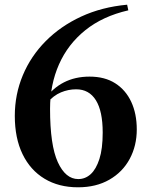

<svg xmlns="http://www.w3.org/2000/svg" viewBox="-20 -780 644 817"><path d="M312 17Q230 17 169.5 -19.5Q109 -56 76 -124Q43 -192 43 -287Q43 -378 77 -459.5Q111 -541 174.5 -605Q238 -669 325.5 -709.5Q413 -750 521 -760L526 -736Q417 -711 343 -651.5Q269 -592 231 -506Q193 -420 193 -317Q193 -162 226 -90Q259 -18 313 -18Q343 -18 366 -39Q389 -60 403 -103.5Q417 -147 417 -216Q417 -307 388 -353.5Q359 -400 304 -400Q271 -400 239.5 -387Q208 -374 180 -342L160 -356H169Q239 -454 361 -454Q426 -454 470.5 -425.5Q515 -397 538.5 -346.5Q562 -296 562 -229Q562 -160 532 -104Q502 -48 445.5 -15.5Q389 17 312 17Z"/></svg>

Font: Noto Serif KR ExtraLight ExtraBold
Style: Regular
Weight: 800
Version: Version 2.003-H1;hotconv 1.1.1;makeotfexe 2.6.0